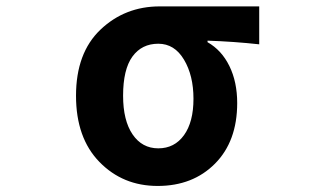

<svg xmlns="http://www.w3.org/2000/svg" viewBox="-20 -580 1040 613"><path d="M483.4 13.7Q372.1 13.7 297.4 -63Q222.7 -139.6 222.7 -274.4Q222.7 -411.1 300.8 -485.4Q378.9 -559.6 490.2 -559.6H807.6V-438.5Q727.5 -447.3 642.6 -450.2V-445.3Q687.5 -419.9 712.4 -369.1Q737.3 -318.4 737.3 -251Q737.3 -128.9 666.5 -57.6Q595.7 13.7 483.4 13.7ZM485.4 -440.4Q432.6 -440.4 402.8 -399.4Q373 -358.4 373 -274.4Q373 -195.3 403.3 -150.9Q433.6 -106.4 485.4 -106.4Q537.1 -106.4 567.4 -148.4Q597.7 -190.4 597.7 -264.6Q597.7 -338.9 567.4 -389.6Q537.1 -440.4 485.4 -440.4Z"/></svg>

Font: Gen Shin Gothic Monospace Bold
Style: Bold
Weight: 700
Designer: [Source Han Sans]
Ryoko NISHIZUKA  (kana & ideographs); Paul D. Hunt (Latin, Greek & Cyrillic); Wenlong ZHANG  (bopomofo
Version: Version 1.002.20150607